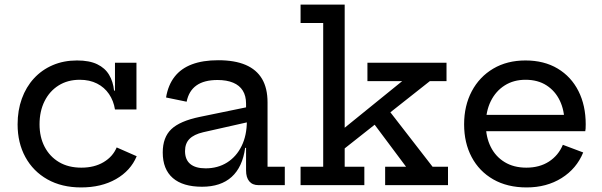

<svg xmlns="http://www.w3.org/2000/svg" viewBox="-20 -810 2634 840"><path d="M335 10Q250 10 187.5 -25.2Q125 -60.5 91 -122.8Q57 -185 57 -266Q57 -327 75.5 -378.2Q94 -429.5 128.5 -467Q163 -504.5 210.8 -525Q258.5 -545.5 317 -545.5Q371 -545.5 405.2 -529Q439.5 -512.5 457.2 -482.8Q475 -453 479 -413.5H501.5L483 -331Q477 -369 457 -398.5Q437 -428 404.5 -444.5Q372 -461 329 -461Q276 -461 236.5 -436.2Q197 -411.5 175 -367.5Q153 -323.5 153 -266Q153 -210.5 175.2 -167.8Q197.5 -125 238.2 -100.8Q279 -76.5 336 -76.5Q392.5 -76.5 433 -100.5Q473.5 -124.5 490.5 -165L578 -126.5Q551.5 -63 487.5 -26.5Q423.5 10 335 10ZM483 -331V-535.5H577V-331Z M1111 0Q1084.5 0 1070.5 -16.8Q1056.5 -33.5 1056.5 -64.5V-200L1065 -219L1060 -281L1056.5 -317V-356.5Q1056.5 -390.5 1042.2 -413.5Q1028 -436.5 1000 -448.2Q972 -460 931.5 -460Q873 -460 839.5 -436.2Q806 -412.5 796.5 -365L706.5 -383.5Q715.5 -438 743.8 -474.2Q772 -510.5 819.8 -528.5Q867.5 -546.5 935 -546.5Q1007 -546.5 1054.8 -526Q1102.5 -505.5 1126.5 -464.8Q1150.5 -424 1150.5 -362V-80.5H1226V0ZM864 7Q780 7 736 -31.2Q692 -69.5 692 -143Q692 -209 729.5 -244.8Q767 -280.5 853.5 -298.5L1084 -346V-280L869 -231.5Q828.5 -222 809 -202.2Q789.5 -182.5 789.5 -149Q789.5 -111.5 812.5 -92.5Q835.5 -73.5 879.5 -73.5Q933 -73.5 973.8 -99.2Q1014.5 -125 1037.2 -171.5Q1060 -218 1060 -281L1085 -163H1052.5Q1041 -79 993.5 -36Q946 7 864 7Z M1488 -80.5H1574V0H1295V-80.5H1394V-709.5H1295V-790H1488ZM1671 -340.5 1872.5 -80.5H1940V0H1665V-80.5H1756.5L1604.5 -284ZM1460.5 -139 1441 -213 1739.5 -455H1587.5V-535.5H1933.5V-455H1860.5Z M2284 10Q2199.5 10 2138 -25.2Q2076.5 -60.5 2043.5 -122.8Q2010.5 -185 2010.5 -266Q2010.5 -347.5 2044 -410.8Q2077.5 -474 2138 -509.8Q2198.5 -545.5 2279 -545.5Q2360.5 -545.5 2419.8 -510Q2479 -474.5 2510.8 -411.5Q2542.5 -348.5 2542.5 -266Q2542.5 -254 2542 -247.2Q2541.5 -240.5 2540.5 -236H2447.5Q2448.5 -243.5 2449 -252.2Q2449.5 -261 2449.5 -273Q2449.5 -327.5 2429.2 -369.8Q2409 -412 2371 -436.5Q2333 -461 2279 -461Q2227 -461 2188 -436.2Q2149 -411.5 2127.2 -367.5Q2105.5 -323.5 2105.5 -266Q2105.5 -210.5 2126.8 -167.8Q2148 -125 2187.8 -100.8Q2227.5 -76.5 2283 -76.5Q2340.5 -76.5 2381.8 -103.2Q2423 -130 2442.5 -176.5L2531.5 -143Q2502.5 -72 2437 -31Q2371.5 10 2284 10ZM2070 -236V-307.5H2512.5L2540.5 -236Z"/></svg>

Font: Hepta Slab ExtraLight Medium
Style: Regular
Weight: 500
Version: Version 1.100